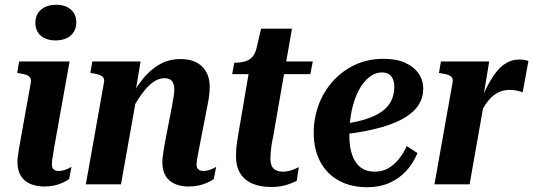

<svg xmlns="http://www.w3.org/2000/svg" viewBox="-20 -771 2230 803"><path d="M53 -93Q53 -104 54.5 -116Q56 -128 58.5 -144Q61 -160 65 -181L109 -426Q111 -439 106.5 -446Q102 -453 91 -457.5Q80 -462 63 -464L52 -466L60 -514H271L206 -151Q204 -135 201.5 -122.5Q199 -110 198 -100.5Q197 -91 197 -83Q197 -69 204.5 -62.5Q212 -56 226 -56Q236 -56 246.5 -59Q257 -62 265.5 -66Q274 -70 279 -73L269 -22Q259 -15 243.5 -7.5Q228 0 208 4.5Q188 9 165 9Q132 9 106.5 -2Q81 -13 67 -36Q53 -59 53 -93ZM128 -675Q128 -711 152 -731Q176 -751 215 -751Q253 -751 276 -731.5Q299 -712 299 -678Q299 -642 275 -622Q251 -602 212 -602Q174 -602 151 -621.5Q128 -641 128 -675Z M339 0H486L552 -371H544L568 -514H366L358 -466L369 -464Q386 -462 397 -457.5Q408 -453 412.5 -446Q417 -439 415 -427ZM813 -152 846 -321Q852 -350 854.5 -370.5Q857 -391 857 -409Q857 -461 825.5 -492.5Q794 -524 735 -524Q686 -524 646 -501Q606 -478 572.5 -435Q539 -392 509 -331L524 -296Q549 -345 573 -378Q597 -411 620.5 -427.5Q644 -444 667 -444Q690 -444 699.5 -431.5Q709 -419 709 -398Q709 -385 706.5 -368.5Q704 -352 700 -331L671 -181Q667 -160 664.5 -143.5Q662 -127 660.5 -115Q659 -103 659 -92Q659 -58 672.5 -35.5Q686 -13 711 -2Q736 9 769 9Q792 9 812 4.5Q832 0 848 -7.5Q864 -15 874 -22L884 -73Q879 -70 870.5 -66Q862 -62 852 -59Q842 -56 831 -56Q817 -56 809.5 -62.5Q802 -69 802 -83Q802 -90 803.5 -100Q805 -110 807.5 -123Q810 -136 813 -152Z M1115 11Q1070 11 1037 -2.5Q1004 -16 985.5 -44.5Q967 -73 967 -118Q967 -130 968 -145Q969 -160 971.5 -177Q974 -194 977 -212L1025 -493L1057 -514H1288L1278 -461H951L960 -509H963Q987 -509 1004.5 -514Q1022 -519 1034 -531.5Q1046 -544 1052 -566L1072 -651H1201L1122 -197Q1118 -180 1115.5 -163Q1113 -146 1112 -132Q1111 -118 1111 -107Q1111 -78 1124.5 -65.5Q1138 -53 1163 -53Q1177 -53 1190 -56.5Q1203 -60 1213.5 -64.5Q1224 -69 1230 -72L1221 -15Q1205 -6 1178 2.5Q1151 11 1115 11Z M1516 12Q1448 12 1397.5 -15.5Q1347 -43 1319.5 -94.5Q1292 -146 1292 -216Q1292 -275 1312 -330.5Q1332 -386 1370.5 -429.5Q1409 -473 1463 -499Q1517 -525 1584 -525Q1638 -525 1674.5 -508.5Q1711 -492 1730.5 -464Q1750 -436 1750 -400Q1750 -358 1726 -325.5Q1702 -293 1656 -269.5Q1610 -246 1543.5 -230.5Q1477 -215 1392 -206L1399 -250Q1462 -258 1506 -271.5Q1550 -285 1577 -304.5Q1604 -324 1616.5 -350Q1629 -376 1629 -408Q1629 -426 1623.5 -439.5Q1618 -453 1606.5 -460.5Q1595 -468 1577 -468Q1548 -468 1523 -447.5Q1498 -427 1479.5 -391.5Q1461 -356 1451 -308.5Q1441 -261 1441 -206Q1441 -155 1453.5 -121Q1466 -87 1489.5 -70Q1513 -53 1546 -53Q1579 -53 1603.5 -67Q1628 -81 1647.5 -105Q1667 -129 1681 -160L1726 -131Q1708 -87 1678 -55Q1648 -23 1607.5 -5.5Q1567 12 1516 12Z M1797 0H1944L2006 -351H1999L2026 -514H1824L1816 -466L1827 -464Q1844 -462 1855 -457.5Q1866 -453 1870.5 -446Q1875 -439 1873 -427ZM2190 -516Q2185 -518 2176 -520Q2167 -522 2152 -522Q2123 -522 2098.5 -508Q2074 -494 2053 -466.5Q2032 -439 2012.5 -399Q1993 -359 1976 -309L1984 -286Q1999 -318 2014 -339Q2029 -360 2044.5 -372Q2060 -384 2076.5 -389.5Q2093 -395 2111 -395Q2129 -395 2142 -392Q2155 -389 2166 -385Z"/></svg>

Font: Roboto Serif 72pt SemiCondensed SemiBold
Style: Italic
Weight: 600
Width: 4
Italic angle: -10°
Designer: Greg Gazdowicz
Foundry: Commercial Type
Version: Version 1.008